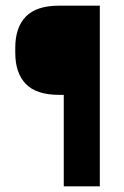

<svg xmlns="http://www.w3.org/2000/svg" viewBox="-20 -659 437 679"><path d="M189.5 -323.5Q108.5 -323.5 71.2 -362.2Q34 -401 34 -472V-490.5Q34 -562 71.5 -600.5Q109 -639 189.5 -639H236.5L237 -323.5ZM333 0H205.5V-639H333Z"/></svg>

Font: Anek Gurmukhi Medium SemiBold
Style: Regular
Weight: 600
Version: Version 1.003